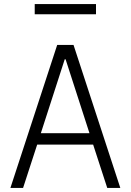

<svg xmlns="http://www.w3.org/2000/svg" viewBox="-20 -920 640 940"><path d="M93 0 162 -212H436L505 0H569L340 -700H260L31 0ZM180 -268 297 -630H301L418 -268ZM150 -850H450V-900H150Z"/></svg>

Font: CommitMonoV143 ExtLt
Style: Regular
Weight: 200
Monospace: yes
Designer: Eigil Nikolajsen
Foundry: Eigil Nikolajsen
Version: Version 1.143